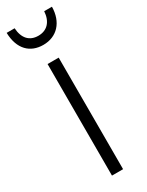

<svg xmlns="http://www.w3.org/2000/svg" viewBox="-211 -761 606 793"><g transform="rotate(-30 92.0 -364.0)"><path d="M200 -728H163C160 -680 134 -652 92 -652C50 -652 25 -679 22 -728H-16C-14 -649 29 -609 91 -609C156 -609 199 -655 200 -728ZM119 0V-532H66V0Z"/></g></svg>

Font: Noto Sans Display Condensed Light
Style: Regular
Weight: 300
Width: 3
Designer: Monotype Design Team
Foundry: Monotype Imaging Inc.
Version: Version 1.900